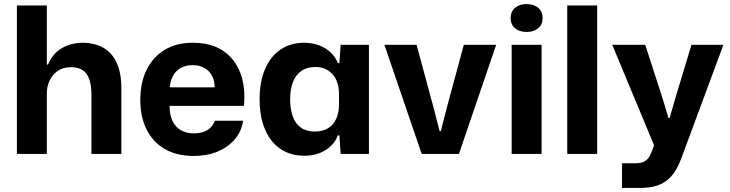

<svg xmlns="http://www.w3.org/2000/svg" viewBox="-20 -756 3586 943"><path d="M63 0V-729H210V-439H216Q238 -493 284 -519.5Q330 -546 387 -546Q427 -546 461.5 -533.5Q496 -521 521.5 -495Q547 -469 561.5 -426.5Q576 -384 576 -324V0H429V-292Q429 -337 418.5 -367Q408 -397 386 -411.5Q364 -426 328 -426Q290 -426 264 -408Q238 -390 224 -361Q210 -332 210 -298V0Z M932 10Q848 10 789.5 -24Q731 -58 700 -120Q669 -182 669 -264Q669 -351 700.5 -414Q732 -477 789.5 -511.5Q847 -546 926 -546Q1018 -546 1076.5 -506Q1135 -466 1161 -396Q1187 -326 1178 -236H813Q813 -192 827.5 -161.5Q842 -131 869 -116Q896 -101 932 -101Q974 -101 1000 -118Q1026 -135 1035 -163H1174Q1166 -110 1133 -71.5Q1100 -33 1048.5 -11.5Q997 10 932 10ZM813 -313 800 -327H1048L1034 -313Q1036 -355 1022.5 -381.5Q1009 -408 984.5 -422Q960 -436 926 -436Q892 -436 866.5 -421.5Q841 -407 827.5 -379.5Q814 -352 813 -313Z M1473 9Q1424 9 1384 -9.5Q1344 -28 1315 -63.5Q1286 -99 1270.5 -151Q1255 -203 1255 -268Q1255 -356 1282.5 -418.5Q1310 -481 1359 -513.5Q1408 -546 1473 -546Q1514 -546 1547 -533.5Q1580 -521 1604 -498.5Q1628 -476 1639 -446H1647L1653 -536H1792V0H1653L1647 -91H1639Q1623 -46 1578.5 -18.5Q1534 9 1473 9ZM1526 -110Q1566 -110 1592.5 -127Q1619 -144 1632 -174Q1645 -204 1645 -242V-295Q1645 -334 1631.5 -363.5Q1618 -393 1591.5 -410Q1565 -427 1530 -427Q1488 -427 1460.5 -408Q1433 -389 1419 -353.5Q1405 -318 1405 -268Q1405 -220 1418 -184Q1431 -148 1458 -129Q1485 -110 1526 -110Z M2051 0 1868 -536H2026L2109 -229L2139 -112H2145L2175 -229L2258 -536H2417L2234 0Z M2493 0V-536H2640V0ZM2566 -599Q2532 -599 2510 -617Q2488 -635 2488 -667Q2488 -700 2510 -718Q2532 -736 2566 -736Q2601 -736 2623 -718Q2645 -700 2645 -667Q2645 -635 2623 -617Q2601 -599 2566 -599Z M2766 0V-729H2913V0Z M3035 167V46H3098Q3121 46 3136.5 40.5Q3152 35 3162.5 22.5Q3173 10 3180 -9L3205 -74V-12L2987 -536H3149L3237 -264L3263 -177H3269L3294 -264L3376 -536H3533L3325 25Q3304 81 3275 112Q3246 143 3209 155Q3172 167 3126 167Z"/></svg>

Font: Mona Sans ExtraLight
Style: Bold
Weight: 700
Version: Version 2.000